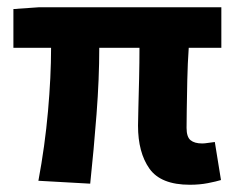

<svg xmlns="http://www.w3.org/2000/svg" viewBox="-20 -499 653 530"><path d="M504 11Q424 11 392.5 -33.5Q361 -78 361 -152Q361 -167 362 -202.5Q363 -238 364 -282.5Q365 -327 365 -367H254Q254 -282 246.5 -184Q239 -86 229 8L86 0Q104 -96 112.5 -192Q121 -288 121 -367H17V-474L88 -479H591V-367H501Q498 -325 497 -278Q496 -231 495.5 -194.5Q495 -158 495 -146Q495 -121 506 -112Q517 -103 538 -103Q545 -103 554 -104.5Q563 -106 573 -107L590 -2Q577 2 554 6.5Q531 11 504 11Z"/></svg>

Font: Narnoor ExtraBold
Style: Regular
Weight: 800
Designer: S. Sridhar Murthy
Foundry: SIL International
Version: Version 3.000